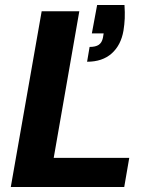

<svg xmlns="http://www.w3.org/2000/svg" viewBox="-20 -745 609 765"><path d="M23 0 146 -700H296L194 -116H495L475 0ZM327 -499 337 -558Q361 -558 373.5 -566.5Q386 -575 390 -594L393 -612H346L367 -725H476Q478 -695 477 -671.5Q476 -648 472 -623Q462 -565 425 -532Q388 -499 327 -499Z"/></svg>

Font: DM Sans Black
Style: Italic
Weight: 900
Italic angle: -10°
Designer: Colophon Foundry, Jonny Pinhorn
Foundry: Colophon Foundry
Version: Version 4.004;gftools[0.9.30]